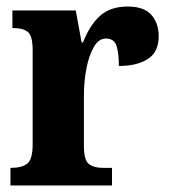

<svg xmlns="http://www.w3.org/2000/svg" viewBox="-20 -568 519 588"><path d="M12 0V-54H16Q46 -54 63 -66.5Q80 -79 80 -126V-414Q80 -458 65.5 -470Q51 -482 22 -482H18V-536H212L230 -438H234Q256 -493 287.5 -520.5Q319 -548 371 -548Q421 -548 443.5 -522.5Q466 -497 466 -457Q466 -409 433 -387.5Q400 -366 344 -366Q344 -407 336.5 -428.5Q329 -450 304 -450Q282 -450 267 -423.5Q252 -397 244.5 -357.5Q237 -318 237 -276V-121Q237 -77 252.5 -65.5Q268 -54 293 -54H323V0Z"/></svg>

Font: Noto Serif Hebrew Condensed ExtraBold
Style: Regular
Weight: 800
Width: 3
Designer: Monotype Design Team
Foundry: Monotype Imaging Inc.
Version: Version 2.004; ttfautohint (v1.8.4.7-5d5b)